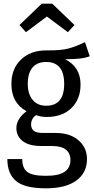

<svg xmlns="http://www.w3.org/2000/svg" viewBox="-20 -812 511 1044"><path d="M468 -506Q444 -497 412.5 -493.5Q381 -490 334 -490Q418 -448 418 -352Q418 -273 368.5 -224.5Q319 -176 234 -176Q202 -176 176 -186Q149 -167 149 -135Q149 -113 163.5 -101Q178 -89 214 -89H283Q361 -89 407 -49Q453 -9 453 53Q453 127 395.5 169.5Q338 212 229 212Q115 212 67.5 172.5Q20 133 20 53H101Q101 102 128.5 123Q156 144 229 144Q300 144 331.5 122Q363 100 363 59Q363 21 338 1.5Q313 -18 265 -18H207Q137 -18 103 -45Q69 -72 69 -116Q69 -141 83.5 -164.5Q98 -188 124 -207Q82 -231 62 -267.5Q42 -304 42 -356Q42 -438 94 -488Q146 -538 232 -538Q310 -537 351.5 -548Q393 -559 442 -583ZM131 -356Q131 -301 157.5 -269Q184 -237 231 -237Q329 -237 329 -356Q329 -475 231 -475Q182 -475 156.5 -444.5Q131 -414 131 -356ZM86 -676 207 -792H264L385 -676L349 -637L235 -722L121 -637Z"/></svg>

Font: Fira Sans Condensed
Style: Regular
Weight: 400
Width: 3
Designer: bBox Type GmbH & Carrois Corporate GbR & Edenspiekermann AG
Foundry: bBox Type GmbH & Carrois Corporate GbR & Edenspiekermann AG
Version: Version 4.301